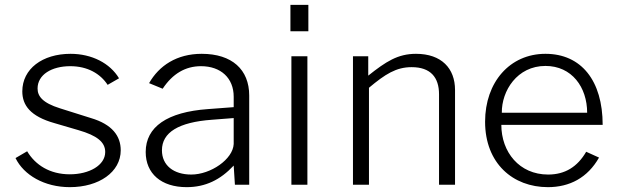

<svg xmlns="http://www.w3.org/2000/svg" viewBox="-20 -762 2550 792"><path d="M268 10C388 10 478 -52 478 -142C478 -201 443 -249 355 -275L228 -315C154 -338 135 -366 135 -397C135 -454 193 -489 270 -489C341 -489 394 -458 424 -412L471 -439C434 -501 359 -540 271 -540C155 -540 72 -478 72 -385C72 -328 105 -282 205 -254L304 -225C380 -203 414 -176 414 -135C414 -80 348 -43 268 -43C186 -43 126 -81 92 -138L44 -110C78 -40 163 10 268 10Z M750 10C827 10 889 -20 944 -79L949 0H1008V-368C1008 -475 937 -540 812 -540C709 -540 636 -491 595 -419L651 -396C692 -458 745 -489 809 -489C891 -489 944 -440 944 -363V-320L838 -312C670 -300 581 -239 581 -135C581 -46 645 10 750 10ZM769 -42C696 -42 648 -80 648 -142C648 -216 717 -258 854 -268L944 -275V-168C941 -105 849 -42 769 -42Z M1252 -742H1178V-633H1252ZM1248 -530H1182V0H1248Z M1436 0H1502V-400C1569 -456 1614 -485 1678 -485C1756 -485 1791 -443 1791 -373V0H1857V-391C1857 -480 1801 -540 1696 -540C1621 -540 1572 -508 1499 -450V-530H1436Z M2048 -247H2466C2466 -429 2378 -540 2230 -540C2083 -540 1981 -423 1981 -260C1981 -88 2096 10 2240 10C2330 10 2404 -29 2451 -112L2398 -136C2362 -74 2311 -42 2241 -42C2122 -42 2048 -135 2048 -247ZM2050 -297C2049 -387 2113 -490 2230 -490C2339 -490 2402 -402 2402 -297Z"/></svg>

Font: 18Franklin Light
Style: Regular
Weight: 300
Designer: Pablo Impallari, Rodrigo Fuenzalida (Modified by Dan O. Williams)
Version: Version 0.025;PS 000.025;hotconv 1.0.88;makeotf.lib2.5.64775